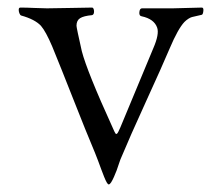

<svg xmlns="http://www.w3.org/2000/svg" viewBox="-20 -472 577 507"><path d="M267 15Q265 15 262 10Q259 5 255 -5Q251 -15 247.5 -24.5Q244 -34 239 -47.5Q234 -61 231 -68Q207 -125 174 -209Q141 -293 118 -349Q101 -389 88 -404Q72 -421 36 -431Q33 -432 31 -437.5Q29 -443 29.5 -447.5Q30 -452 34 -452Q50 -452 70.5 -451Q91 -450 104 -450Q128 -450 167 -451Q206 -452 223 -452Q226 -452 227.5 -447.5Q229 -443 228 -438Q227 -433 223 -432Q201 -430 191.5 -424Q182 -418 182 -404Q182 -399 196 -337Q210 -283 277 -136Q283 -122 285 -119.5Q287 -117 289.5 -119.5Q292 -122 298 -136Q300 -140 385 -345Q401 -382 395 -399Q387 -422 354 -429Q347 -430 348 -440Q349 -450 355 -450H436Q451 -450 474.5 -451Q498 -452 513 -452Q518 -452 517 -443Q516 -434 513 -433Q509 -432 500 -430Q491 -428 487 -427Q483 -426 477.5 -422.5Q472 -419 467 -414Q450 -396 428 -344Q409 -299 366 -205Q323 -111 298 -51Q297 -49 294 -39.5Q291 -30 288 -22Q285 -14 281 -5Q277 4 273.5 9.5Q270 15 267 15Z"/></svg>

Font: EB Garamond 12 All SC
Style: AllSC
Weight: 400
Version: Version 0.016 ; ttfautohint (v0.97) -l 8 -r 50 -G 200 -x 0 -